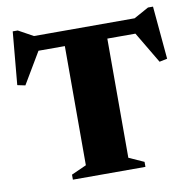

<svg xmlns="http://www.w3.org/2000/svg" viewBox="-79 -788 872 868"><g transform="rotate(-10 357.0 -354.0)"><path d="M519.5 -23V0H186.5V-23L255.5 -54V-601H134.5L49 -457L13 -464.5L35 -707.5H58L126 -670H588L656 -707.5H679L701 -464.5L665 -457L579.5 -601H450.5V-54Z"/></g></svg>

Font: Newsreader 16pt ExtraBold
Style: Regular
Weight: 800
Designer: Hugues Gentile
Foundry: Production Type
Version: Version 1.003; ttfautohint (v1.8.3)